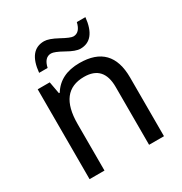

<svg xmlns="http://www.w3.org/2000/svg" viewBox="-171 -864 942 992"><g transform="rotate(-30 300.0 -368.0)"><path d="M177.7 -606H127Q139.2 -734.9 230 -734.9Q258.3 -734.9 308.6 -707.5Q358.4 -680.2 375 -680.2Q414.1 -680.2 426.8 -735.8H478Q464.8 -606.9 375 -606.9Q347.2 -606.9 298.3 -634.8Q249.5 -662.1 230 -662.1Q189.9 -662.1 177.7 -606ZM433.1 0V-345.2Q433.1 -472.2 316.9 -472.2Q167 -472.2 167 -277.8V0H78.1V-536.1H149.9L163.1 -463.9H168Q218.3 -545.9 332 -545.9Q522 -545.9 522 -350.1V0Z"/></g></svg>

Font: TypoPRO Noto Mono
Style: Regular
Weight: 400
Designer: Monotype Design Team
Foundry: Monotype Imaging Inc.
Version: Version 1.00